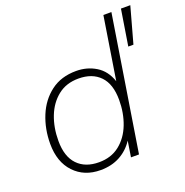

<svg xmlns="http://www.w3.org/2000/svg" viewBox="-128 -821 911 945"><g transform="rotate(-20 327.5 -348.5)"><path d="M241 8Q156 8 103.5 -47.5Q51 -103 51 -198Q51 -276 78.5 -343Q106 -410 160 -451Q214 -492 293 -492Q350 -492 396 -464Q442 -436 462 -377L514 -705H556L444 0H402L415 -83Q387 -40 343 -16Q299 8 241 8ZM247 -31Q311 -31 355 -66Q399 -101 421.5 -159Q444 -217 444 -286Q444 -369 403.5 -411Q363 -453 291 -453Q227 -453 183 -418Q139 -383 116.5 -325.5Q94 -268 94 -198Q94 -116 134.5 -73.5Q175 -31 247 -31ZM576 -517 606 -705H655L603 -517Z"/></g></svg>

Font: Nunito Sans ExtraLight
Style: Italic
Weight: 200
Italic angle: -9°
Designer: Vernon Adams
Foundry: Vernon Adams
Version: Version 3.006; ttfautohint (v1.8.3)